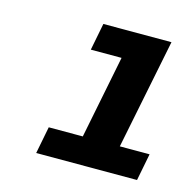

<svg xmlns="http://www.w3.org/2000/svg" viewBox="-71 -815 572 561"><g transform="rotate(15 215.0 -534.5)"><path d="M405 -409 389 -327H84L100 -409H203L253 -660H160L176 -742H382L315 -409Z"/></g></svg>

Font: Idrija
Style: Bold Italic
Weight: 700
Italic angle: -11.3°
Designer: Julieta Ulanovsky
Foundry: Julieta Ulanovsky
Version: Version 7.200